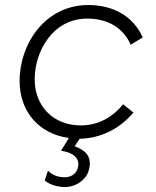

<svg xmlns="http://www.w3.org/2000/svg" viewBox="-20 -545 619 764"><path d="M228 199C270 203 327 178 336 121C344 75 318 52 277 37L297 7C378 6 455 -31 511 -97L470 -130C429 -80 373 -46 301 -46C192 -46 118 -123 118 -229C118 -341 190 -471 327 -471C413 -471 472 -431 500 -367L548 -396C512 -477 435 -525 331 -525C161 -525 58 -372 58 -223C58 -101 135 -12 254 4L223 55C269 61 297 83 291 117C286 148 261 163 229 160C202 158 183 147 171 134L158 173C174 187 197 196 228 199Z"/></svg>

Font: Fixel Display 20240404 Light
Style: Italic
Weight: 300
Italic angle: -10°
Designer: AlfaBravo + MacPaw
Foundry: Kyrylo Tkachov, Marchela Mozhyna, Serhii Makarenko, Maria Weinstein, Zakhar Kryvoshyya
Version: Version 1.211;Glyphs 3.2 (3225)